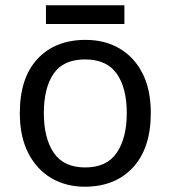

<svg xmlns="http://www.w3.org/2000/svg" viewBox="-20 -697 645 727"><path d="M551 -269Q551 -136 483.5 -63Q416 10 301 10Q230 10 174.5 -22.5Q119 -55 87 -117.5Q55 -180 55 -269Q55 -402 122 -474Q189 -546 304 -546Q377 -546 432.5 -513.5Q488 -481 519.5 -419.5Q551 -358 551 -269ZM146 -269Q146 -174 183.5 -118.5Q221 -63 303 -63Q384 -63 422 -118.5Q460 -174 460 -269Q460 -364 422 -418Q384 -472 302 -472Q220 -472 183 -418Q146 -364 146 -269ZM451 -677V-606H154V-677Z"/></svg>

Font: Noto Sans Bassa Vah
Style: Regular
Weight: 400
Designer: Monotype Design Team
Foundry: Monotype Imaging Inc.
Version: Version 2.002